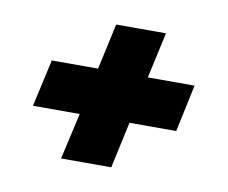

<svg xmlns="http://www.w3.org/2000/svg" viewBox="-48 -470 514 433"><g transform="rotate(10 209.5 -253.5)"><path d="M116 -94 140 -200H33L57 -308H163L186 -413H300L277 -308H384L361 -200H254L231 -94Z"/></g></svg>

Font: Saira Ultra Condensed ExtraBold
Style: Italic
Weight: 800
Width: 1
Italic angle: -12°
Designer: Hector Gatti with collaboration of the Omnibus-Type team
Foundry: Omnibus-Type
Version: Version 1.001; ttfautohint (v1.8)